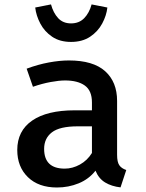

<svg xmlns="http://www.w3.org/2000/svg" viewBox="-20 -827 655 861"><path d="M505.1 -132.8Q505.1 -100.5 514.9 -86.2Q524.6 -71.8 546.2 -64.6L520.5 13.3Q480.5 8.7 451.5 -8.7Q422.6 -26.2 408.2 -61.5Q378.5 -23.6 332.8 -4.9Q287.2 13.8 235.4 13.8Q152.8 13.8 105.1 -32.6Q57.4 -79 57.4 -154.4Q57.4 -240 124.1 -286.2Q190.8 -332.3 314.9 -332.3H392.3V-367.7Q392.3 -420.5 360.5 -443.3Q328.7 -466.2 271.8 -466.2Q245.1 -466.2 207.2 -459.2Q169.2 -452.3 127.7 -437.9L99.5 -519Q150.3 -537.9 199 -546.9Q247.7 -555.9 289.2 -555.9Q397.9 -555.9 451.5 -507.7Q505.1 -459.5 505.1 -374.4ZM270.3 -70.8Q305.1 -70.8 338.5 -89.2Q371.8 -107.7 392.3 -141V-260.5H328.7Q247.7 -260.5 212.8 -233.6Q177.9 -206.7 177.9 -159.5Q177.9 -70.8 270.3 -70.8ZM298.5 -639Q248.2 -639 213.8 -662.3Q179.5 -685.6 160.8 -721.3Q142.1 -756.9 137.9 -793.3L208.7 -807.2Q219 -769.2 240.8 -745.6Q262.6 -722.1 298.5 -722.1Q334.9 -722.1 357.7 -745.6Q380.5 -769.2 390.8 -807.2L461.5 -793.3Q457.4 -756.9 438.2 -721.3Q419 -685.6 384.1 -662.3Q349.2 -639 298.5 -639Z"/></svg>

Font: Fira Code Medium
Style: Regular
Weight: 500
Designer: Carrois Corporate, Edenspiekermann AG, Nikita Prokopov
Foundry: Carrois Corporate, Edenspiekermann AG, Nikita Prokopov
Version: Version 6.002